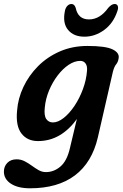

<svg xmlns="http://www.w3.org/2000/svg" viewBox="-63 -712 631 984"><path d="M438.5 -8Q408.5 121 320.8 187Q233 253 91 253Q29 253 -7 229.5Q-43 206 -43 167.5Q-43 140.5 -25.2 122.5Q-7.5 104.5 22 104.5Q44 104.5 63 114.2Q82 124 99.8 137Q117.5 150 135 160Q152.5 170 172 170Q213.5 170 247 141.2Q280.5 112.5 295.5 46.5L331 -102.5Q292 -47.5 241.8 -18.2Q191.5 11 131.5 11Q77 11 47 -27.8Q17 -66.5 24.5 -144.5Q29 -207 56.8 -266Q84.5 -325 132 -372.8Q179.5 -420.5 243.8 -448.5Q308 -476.5 385.5 -476.5Q477.5 -476.5 513.8 -459Q550 -441.5 545 -413.5Q542 -393.5 532.2 -382.2Q522.5 -371 515.5 -344ZM166.5 -160.5Q162 -119.5 174.2 -102Q186.5 -84.5 208 -84.5Q234.5 -84.5 263.8 -107.8Q293 -131 318.8 -169.5Q344.5 -208 362 -255.2Q379.5 -302.5 383 -350Q385 -374 375.2 -387Q365.5 -400 348.5 -400Q319 -400 288.8 -379.8Q258.5 -359.5 232.2 -325Q206 -290.5 188.2 -247.8Q170.5 -205 166.5 -160.5ZM393 -612.5Q449 -612.5 491.5 -671.5Q509 -691.5 524.5 -691.5Q536.5 -691.5 540.5 -681.5Q544.5 -671.5 538.5 -655Q518 -593 471 -558.5Q424 -524 369.5 -524Q315 -524 286 -558.5Q257 -593 269.5 -655Q272.5 -671.5 281.8 -681.5Q291 -691.5 303.5 -691.5Q318.5 -691.5 325 -671.5Q337 -612.5 393 -612.5Z"/></svg>

Font: Fraunces 9pt SuperSoft SemiBold
Style: Italic
Weight: 600
Italic angle: -16°
Version: Version 1.000;[0bf87f6ff]